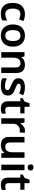

<svg xmlns="http://www.w3.org/2000/svg" viewBox="1822 -2614 802 4485"><g transform="rotate(90 2222.5 -371.0)"><path d="M300 10Q222 10 165.5 -19.5Q109 -49 78.5 -110.5Q48 -172 48 -268Q48 -368 82 -430.5Q116 -493 175 -523Q234 -553 311 -553Q362 -553 402 -542.5Q442 -532 471 -518L433 -417Q401 -430 370 -438.5Q339 -447 310 -447Q180 -447 180 -269Q180 -182 213 -139Q246 -96 308 -96Q354 -96 389.5 -107.5Q425 -119 457 -138V-27Q425 -8 389 1Q353 10 300 10Z M1069 -272Q1069 -137 999 -63.5Q929 10 809 10Q734 10 676 -23Q618 -56 584.5 -119Q551 -182 551 -272Q551 -407 621 -480Q691 -553 812 -553Q888 -553 945.5 -520Q1003 -487 1036 -424.5Q1069 -362 1069 -272ZM683 -272Q683 -187 713 -140.5Q743 -94 811 -94Q877 -94 907.5 -140.5Q938 -187 938 -272Q938 -358 907.5 -403Q877 -448 810 -448Q743 -448 713 -403Q683 -358 683 -272Z M1490 -553Q1581 -553 1632.5 -505.5Q1684 -458 1684 -354V0H1556V-327Q1556 -388 1532 -418.5Q1508 -449 1457 -449Q1382 -449 1354 -401Q1326 -353 1326 -264V0H1197V-543H1297L1315 -472H1322Q1348 -514 1393.5 -533.5Q1439 -553 1490 -553Z M2212 -157Q2212 -76 2153.5 -33Q2095 10 1985 10Q1928 10 1887.5 2Q1847 -6 1809 -23V-131Q1849 -113 1898 -99.5Q1947 -86 1989 -86Q2041 -86 2063 -102Q2085 -118 2085 -144Q2085 -160 2076.5 -172.5Q2068 -185 2042 -200Q2016 -215 1963 -236Q1911 -257 1877 -278Q1843 -299 1825.5 -329Q1808 -359 1808 -404Q1808 -477 1866 -515Q1924 -553 2019 -553Q2069 -553 2114 -543Q2159 -533 2204 -512L2164 -417Q2126 -433 2089.5 -444Q2053 -455 2016 -455Q1976 -455 1955.5 -443.5Q1935 -432 1935 -410Q1935 -394 1945 -381.5Q1955 -369 1981.5 -356.5Q2008 -344 2057 -324Q2105 -305 2139.5 -284.5Q2174 -264 2193 -234Q2212 -204 2212 -157Z M2545 -93Q2569 -93 2591 -97.5Q2613 -102 2633 -108V-12Q2612 -3 2580 3.5Q2548 10 2512 10Q2465 10 2427.5 -5.5Q2390 -21 2367.5 -59.5Q2345 -98 2345 -166V-445H2273V-501L2353 -546L2393 -661H2474V-543H2628V-445H2474V-167Q2474 -130 2494 -111.5Q2514 -93 2545 -93Z M3029 -553Q3041 -553 3057 -551.5Q3073 -550 3083 -548L3072 -428Q3063 -430 3049 -431.5Q3035 -433 3024 -433Q2985 -433 2949.5 -416.5Q2914 -400 2892.5 -366.5Q2871 -333 2871 -281V0H2742V-543H2842L2860 -449H2866Q2890 -491 2932 -522Q2974 -553 3029 -553Z M3666 -543V0H3566L3548 -70H3541Q3515 -28 3469.5 -9Q3424 10 3373 10Q3282 10 3230 -37Q3178 -84 3178 -188V-543H3307V-215Q3307 -155 3331 -124.5Q3355 -94 3406 -94Q3481 -94 3509 -141.5Q3537 -189 3537 -278V-543Z M3955 -543V0H3826V-543ZM3891 -752Q3920 -752 3941 -737.5Q3962 -723 3962 -685Q3962 -648 3941 -633Q3920 -618 3891 -618Q3861 -618 3840.5 -633Q3820 -648 3820 -685Q3820 -723 3840.5 -737.5Q3861 -752 3891 -752Z M4328 -93Q4352 -93 4374 -97.5Q4396 -102 4416 -108V-12Q4395 -3 4363 3.5Q4331 10 4295 10Q4248 10 4210.5 -5.5Q4173 -21 4150.5 -59.5Q4128 -98 4128 -166V-445H4056V-501L4136 -546L4176 -661H4257V-543H4411V-445H4257V-167Q4257 -130 4277 -111.5Q4297 -93 4328 -93Z"/></g></svg>

Font: Noto Sans Adlam Unjoined SemiBold
Style: Regular
Weight: 600
Version: Version 3.001